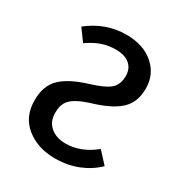

<svg xmlns="http://www.w3.org/2000/svg" viewBox="-137 -633 690 740"><g transform="rotate(30 208.0 -263.5)"><path d="M382 -396Q382 -338 348.5 -304Q315 -270 240 -246Q193 -232 169 -218Q145 -204 135.5 -186.5Q126 -169 126 -141Q126 -102 152 -80Q178 -58 219 -58Q287 -58 348 -108L394 -58Q360 -25 314 -6.5Q268 12 212 12Q136 12 84.5 -29Q33 -70 33 -144Q33 -208 69.5 -243.5Q106 -279 185 -303Q247 -322 269 -342Q291 -362 291 -400Q291 -432 269 -450.5Q247 -469 208 -469Q174 -469 145.5 -459Q117 -449 85 -427L47 -479Q123 -539 214 -539Q290 -539 336 -499Q382 -459 382 -396Z"/></g></svg>

Font: Fira Sans Condensed
Style: Regular
Weight: 400
Width: 3
Designer: bBox Type GmbH & Carrois Corporate GbR & Edenspiekermann AG
Foundry: bBox Type GmbH & Carrois Corporate GbR & Edenspiekermann AG
Version: Version 4.301